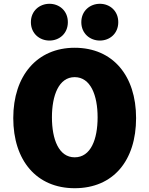

<svg xmlns="http://www.w3.org/2000/svg" viewBox="-20 -968 788 1013"><path d="M698 -345C698 -121 578 25 374 25C173 25 50 -121 50 -345C50 -569 176 -716 374 -716C575 -716 698 -569 698 -345ZM495 -349C495 -465 458 -561 374 -561C290 -561 254 -464 254 -349C254 -233 290 -138 374 -138C459 -138 495 -233 495 -349ZM338 -851C338 -791 293 -754 241 -754C189 -754 143 -791 143 -851C143 -911 189 -948 241 -948C293 -948 338 -911 338 -851ZM604 -851C604 -791 559 -754 507 -754C455 -754 409 -791 409 -851C409 -911 455 -948 507 -948C559 -948 604 -911 604 -851Z"/></svg>

Font: Repo Black
Style: Regular
Weight: 900
Designer: Stefan Peev
Foundry: Context Ltd
Version: Version 1.502